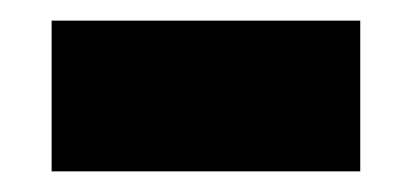

<svg xmlns="http://www.w3.org/2000/svg" viewBox="-20 -359 399 186"><path d="M30 -193V-339H329V-193Z"/></svg>

Font: Bricolage Grotesque 96pt ExtraBold ExtraBold
Style: Regular
Weight: 800
Version: Version 1.001;gftools[0.9.33.dev8+g029e19f]